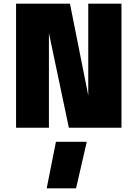

<svg xmlns="http://www.w3.org/2000/svg" viewBox="-20 -692 744 1040"><path d="M67 0ZM638 -672V0H353L245 -513V0H67V-672H359L458 -175V-672ZM283 76H450L392 328H233Z"/></svg>

Font: Cairo Black
Style: Regular
Weight: 900
Designer: Mohamed Gaber, the designers of Titillium
Foundry: Kief Type Foundry
Version: Version 2.009; ttfautohint (v1.5.33-1714) -l 8 -r 50 -G 200 